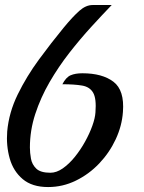

<svg xmlns="http://www.w3.org/2000/svg" viewBox="-20 -734 574 768"><path d="M172.4 14.2Q108.4 14.2 70.8 -17.6Q33.2 -49.3 18.8 -100.3Q4.4 -151.4 8.8 -208Q15.6 -284.2 51 -356.4Q86.4 -428.7 135.7 -495.8Q185.1 -563 234.4 -623Q271.5 -668 297.6 -690.9Q323.7 -713.9 350.6 -713.9H426.8Q389.2 -674.8 345 -626.5Q300.8 -578.1 257.3 -522.5Q213.9 -466.8 178.2 -405.3Q142.6 -343.8 121.1 -278.1Q99.6 -212.4 99.6 -144Q99.6 -123 103.8 -99.6Q107.9 -76.2 125 -59.6Q142.1 -43 181.6 -43Q206.1 -43 231.2 -60.5Q256.3 -78.1 279.3 -106.4Q302.2 -134.8 320.3 -167.5Q338.4 -200.2 349.4 -231Q360.4 -261.7 361.8 -284.2Q366.2 -339.8 352.5 -363.3Q338.9 -386.7 308.1 -391.8Q277.3 -397 229.5 -397Q243.7 -424.8 262.5 -432.9Q281.2 -440.9 309.6 -440.9Q389.2 -440.9 433.8 -407Q478.5 -373 471.7 -286.1Q467.8 -230.5 442.9 -177Q418 -123.5 377 -80.3Q335.9 -37.1 283.4 -11.5Q231 14.2 172.4 14.2Z"/></svg>

Font: Norican
Style: Regular
Weight: 400
Designer: Vernon Adams
Foundry: Vernon Adams
Version: Version 1.100; ttfautohint (v1.8.4.7-5d5b);gftools[0.9.33]